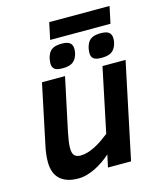

<svg xmlns="http://www.w3.org/2000/svg" viewBox="-120 -888 823 989"><g transform="rotate(-15 291.0 -393.5)"><path d="M244.1 -512.2 184.1 -230Q178.7 -203.6 175.8 -183.3Q172.9 -163.1 172.9 -147.9Q172.9 -118.7 183.8 -107.4Q194.8 -96.2 216.8 -96.2Q235.8 -96.2 255.6 -102.3Q275.4 -108.4 295.4 -118.7Q315.4 -128.9 334.7 -142.3Q354 -155.8 372.1 -169.9L443.8 -512.2H566.9L459 0H335.9L350.1 -65.9Q331.1 -49.3 310.1 -34.7Q289.1 -20 266.8 -9Q244.6 2 221.4 8.5Q198.2 15.1 174.8 15.1Q137.2 15.1 112.1 5.1Q86.9 -4.9 71.8 -21.7Q56.6 -38.6 50.3 -60.8Q43.9 -83 43.9 -106.9Q43.9 -129.9 46.9 -152.3Q49.8 -174.8 53.2 -189L121.1 -512.2ZM327.1 -634.8Q327.1 -624.5 324.7 -613Q322.3 -601.6 316.9 -590.8Q306.6 -570.3 288.8 -562.3Q271 -554.2 243.2 -554.2Q211.4 -554.2 199.7 -564.5Q188 -574.7 188 -595.2Q188 -602.5 189.7 -613.8Q191.4 -625 196.3 -637.2Q205.1 -659.7 222.9 -668.9Q240.7 -678.2 270 -678.2Q300.8 -678.2 314 -667.5Q327.1 -656.7 327.1 -634.8ZM535.2 -634.8Q535.2 -624.5 532.7 -613Q530.3 -601.6 524.9 -590.8Q514.6 -570.3 496.8 -562.3Q479 -554.2 451.2 -554.2Q419.4 -554.2 407.7 -564.5Q396 -574.7 396 -595.2Q396 -602.5 397.7 -613.8Q399.4 -625 404.3 -637.2Q413.1 -659.7 430.9 -668.9Q448.7 -678.2 478 -678.2Q508.8 -678.2 522 -667.5Q535.2 -656.7 535.2 -634.8ZM218.3 -711.9 237.3 -801.8H559.1L540 -711.9Z"/></g></svg>

Font: Lorenzo Sans
Style: Bold Italic
Weight: 700
Italic angle: -12°
Foundry: Intel Corporation
Version: Version 1.00; ttfautohint (v1.5)